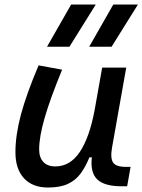

<svg xmlns="http://www.w3.org/2000/svg" viewBox="-20 -815 627 845"><path d="M191.4 10.3Q123 10.3 85.4 -30.5Q47.9 -71.3 47.9 -145Q47.9 -219.7 72 -310.3Q96.2 -400.9 149.9 -527.3L253.4 -508.3Q200.2 -378.9 176.3 -295.7Q152.3 -212.4 152.3 -157.2Q152.3 -121.6 170.9 -102.1Q189.5 -82.5 223.1 -82.5Q288.1 -82.5 330.6 -145.3Q373 -208 395.5 -325.7V-325.2L429.7 -517.6H535.6L473.1 -165.5Q464.8 -118.7 477.8 -99.6Q490.7 -80.6 533.7 -80.6H554.7L539.6 4.9H516.6Q439.5 4.9 408 -25.4Q376.5 -55.7 384.3 -122.6H373.5Q356.9 -81.5 335.2 -51.8Q313.5 -22 279.3 -5.9Q245.1 10.3 191.4 10.3ZM187 -609.4 293 -794.9H401.4L285.6 -609.4ZM372.6 -609.4 478.5 -794.9H586.9L471.2 -609.4Z"/></svg>

Font: Cascadia Mono
Style: Italic
Weight: 400
Italic angle: -10°
Monospace: yes
Designer: Aaron Bell
Foundry: Saja Typeworks
Version: Version 2404.023; ttfautohint (v1.8.4)